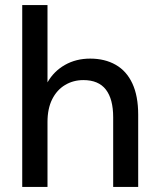

<svg xmlns="http://www.w3.org/2000/svg" viewBox="-20 -740 625 760"><path d="M68 0V-720H168V-414Q193 -458 237 -483Q281 -508 337 -508Q395 -508 438 -483.5Q481 -459 504 -409.5Q527 -360 527 -286V0H428V-276Q428 -348 399 -385.5Q370 -423 310 -423Q270 -423 237.5 -403.5Q205 -384 186.5 -347Q168 -310 168 -257V0Z"/></svg>

Font: DM Sans 24pt Medium
Style: Regular
Weight: 500
Designer: Colophon Foundry, Jonny Pinhorn
Foundry: Colophon Foundry
Version: Version 4.004;gftools[0.9.30]